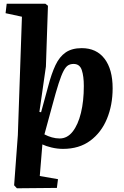

<svg xmlns="http://www.w3.org/2000/svg" viewBox="-20 -787 665 1033"><path d="M71 226 56 210 76 -60 98 -697 10 -716 16 -767H224L238 -756L227 -429L192 -185L201 -183L239 -322Q257 -391 278.5 -436.5Q300 -482 333.5 -505Q367 -528 420 -528Q499 -528 542.5 -471Q586 -414 586 -312Q586 -222 555.5 -148Q525 -74 465.5 -30Q406 14 319 14Q288 14 257 6.5Q226 -1 208 -10L194 160L292 177L286 224ZM376 -443Q359 -443 346.5 -435.5Q334 -428 322 -405.5Q310 -383 295.5 -338Q281 -293 261 -218L219 -64Q238 -54 259 -48Q280 -42 301 -42Q342 -42 371 -79Q400 -116 415.5 -179.5Q431 -243 431 -324Q431 -377 420 -410Q409 -443 376 -443Z"/></svg>

Font: Literata 36pt
Style: Bold Italic
Weight: 700
Italic angle: -2°
Designer: Latin by Veronika Burian and Jose Scaglione. Greek by Irene Vlachou. Cyrillic by Vera Evstafieva
Foundry: TypeTogether
Version: Version 3.002